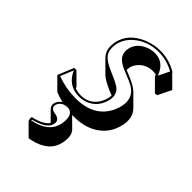

<svg xmlns="http://www.w3.org/2000/svg" viewBox="-217 -525 899 899"><g transform="rotate(45 232.5 -75.5)"><path d="M67.4 -96.2 81.5 -97.2 138.2 -40.5Q139.2 -37.1 140.1 -34.2Q158.7 -27.3 178.7 -26.9Q240.2 -26.9 269 -80.6Q277.3 -96.2 280.8 -112.8Q282.2 -121.6 282.7 -128.9Q278.8 -130.4 271.5 -133.3Q264.6 -136.2 261.7 -137.2Q211.4 -159.2 194.3 -175.8L137.7 -232.4Q128.4 -242.2 123.5 -252Q110.4 -278.8 118.2 -316.9Q133.8 -390.1 215.8 -423.3Q255.9 -439 296.4 -439Q356.9 -438.5 407.7 -407.2L408.7 -403.8L465.3 -347.7L432.1 -280.3L418.9 -279.3L362.3 -335.9Q360.8 -340.8 359.9 -344.2Q350.6 -346.2 341.3 -346.7Q291 -346.7 262.7 -309.1Q252.4 -294.9 249 -279.3Q247.6 -270 247.6 -263.2Q252.9 -261.2 260.7 -257.8Q319.8 -234.9 340.8 -214.4L397.5 -157.7Q428.7 -124.5 417.5 -70.3Q400.9 7.8 331.5 43.9Q287.1 66.4 228.5 66.4Q222.2 66.4 216.3 66.4L265.1 114.7Q287.1 138.2 276.4 188.5Q260.7 261.7 168.9 283.7Q159.2 286.1 149.4 287.6L92.8 231Q86.9 222.2 89.8 207Q151.4 193.4 171.9 164.1L124 115.7Q114.7 104.5 117.2 88.9Q122.6 67.9 141.6 55.7Q114.7 48.8 91.3 39.6L34.7 -17.1ZM74.2 -86.9 47.9 -22.5Q110.4 0 171.9 0Q295.4 0 339.4 -93.8Q347.2 -111.3 351.1 -128.9Q364.7 -192.4 313.5 -223.1Q294.9 -233.9 257.3 -248.5Q202.6 -269 188.5 -293.5Q177.7 -313.5 182.6 -337.9Q192.9 -385.7 244.6 -405.3Q264.2 -412.6 284.7 -413.1Q344.7 -413.1 368.2 -351.6Q369.1 -349.1 369.6 -347.2L396.5 -401.9Q348.6 -428.7 296.4 -429.2Q220.7 -429.2 168.5 -382.8Q136.7 -353.5 127.9 -314.9Q121.1 -279.3 132.3 -256.3Q145 -230.5 201.2 -206.5Q205.1 -205.1 209 -203.1Q264.2 -180.2 277.3 -166.5Q297.4 -144.5 291 -110.8Q277.3 -46.4 220.2 -24.4Q200.2 -17.1 178.7 -17.1Q115.7 -17.1 84 -67.9Q78.1 -77.6 74.2 -86.9ZM176.3 56.2Q143.6 56.2 129.9 82Q127.9 86.9 127 91.3Q124.5 112.3 152.3 118.2Q191.9 123 186.5 153.8Q186 155.3 186 156.2Q178.7 190.9 113.3 210.9Q105.5 213.4 99.1 215.3Q99.1 218.8 99.1 219.7Q191.9 202.1 209 134.3Q209.5 131.8 210 129.9Q221.7 66.4 185.1 56.6Q181.2 56.2 176.3 56.2Z"/></g></svg>

Font: Linux Biolinum Shadow O
Style: Italic
Weight: 400
Italic angle: -12°
Designer: Philipp H. Poll
Foundry: Philipp H. Poll
Version: Version 0.6.2